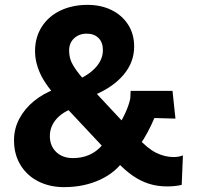

<svg xmlns="http://www.w3.org/2000/svg" viewBox="-20 -759 810 789"><path d="M458.7 -96 228 -342.3Q168.6 -406.4 146.3 -454.5Q124 -502.6 124 -549.1Q124 -605.4 151.6 -648.8Q179.1 -692.1 228.2 -715.6Q277.3 -739 339.6 -739Q395.3 -739 438.6 -717.6Q481.9 -696.3 506.6 -657.6Q531.3 -618.9 531.3 -567.7Q531.3 -503.3 487.8 -451.7Q444.3 -400.1 365.3 -367.3L306.6 -434.3Q337.9 -449.7 359.3 -468.2Q380.7 -486.7 391.8 -508.1Q402.9 -529.4 402.9 -552.9Q402.9 -584.7 384.9 -602.7Q367 -620.7 336.4 -620.7Q305.1 -620.7 284.6 -601.6Q264.1 -582.6 264.1 -551.7Q264.1 -530.1 270.5 -511.7Q276.9 -493.3 296.4 -466.6Q316 -439.9 356.6 -396.1L544.1 -195Q586 -148.7 621.7 -131.1Q657.4 -113.6 693.7 -113.6Q713.7 -113.6 731.7 -120.3L726.7 0.7Q712.3 4.1 697.1 5.6Q681.9 7.1 666.6 7.1Q626.3 7.1 591.1 -4.2Q556 -15.6 524.2 -37.9Q492.4 -60.1 458.7 -96ZM37.6 -182.7Q37.6 -229.9 59.4 -271.1Q81.3 -312.4 119.5 -343.6Q157.7 -374.7 207.7 -393.4L275.9 -312.4Q232 -295.3 208.4 -265.9Q184.9 -236.6 184.9 -200.1Q184.9 -159.3 210.9 -134.4Q237 -109.4 279 -109.4Q324.4 -109.4 358.7 -128.6Q393 -147.7 414 -182.7L494.7 -109Q458.6 -51.9 392.1 -20.9Q325.6 10 243.4 10Q184.1 10 137.4 -13.7Q90.6 -37.4 64.1 -81.1Q37.6 -124.7 37.6 -182.7ZM515.4 -354.6 516.9 -385.7H688.9L701 -271.6L614.4 -274Q603.3 -247.1 587.2 -216.8Q571.1 -186.4 552.6 -160.6L463.7 -237.3Q485 -271.7 497.7 -300.8Q510.4 -329.9 515.4 -354.6Z"/></svg>

Font: Mona Sans VF XLt
Style: Regular
Weight: 200
Designer: Deni Anggara
Foundry: GitHub
Version: Version 2.000;Glyphs 3.2.3 (3260)